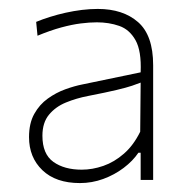

<svg xmlns="http://www.w3.org/2000/svg" viewBox="-20 -745 428 430"><path d="M159 -335Q105 -335 75 -363.8Q45 -392.5 45 -438Q45 -469 56.8 -490Q68.5 -511 87 -524.2Q105.5 -537.5 126.2 -545Q147 -552.5 165 -556L295 -583Q297 -631 283.5 -655Q270 -679 247 -687Q224 -695 197 -695Q180.5 -695 160.8 -692.5Q141 -690 117 -683.5Q93 -677 64 -665L61 -696Q75.5 -702 92.2 -707.2Q109 -712.5 127 -716.5Q145 -720.5 163.5 -722.8Q182 -725 199 -725Q255.5 -725 289.2 -695.5Q323 -666 323 -599Q323 -584 323 -554.8Q323 -525.5 323 -502V-448Q323 -425 323 -399Q323 -373 323 -342H295V-403H290Q277.5 -384.5 257 -369Q236.5 -353.5 211.2 -344.2Q186 -335 159 -335ZM163 -365Q187 -365 211.5 -373.5Q236 -382 257.5 -400.8Q279 -419.5 294 -450L295 -560Q287.5 -557 275.8 -553Q264 -549 241 -543.5Q218 -538 177 -530Q151 -525 127.8 -515.5Q104.5 -506 89.8 -488.2Q75 -470.5 75 -441Q75 -400 99.5 -382.5Q124 -365 163 -365Z"/></svg>

Font: Commissioner Thin
Style: Regular
Weight: 100
Designer: Kostas Bartsokas
Foundry: Kostas Bartsokas
Version: Version 1.001;gftools[0.9.23]